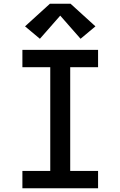

<svg xmlns="http://www.w3.org/2000/svg" viewBox="-20 -1000 640 1020"><path d="M99 0V-92H247V-643H99V-735H501V-643H353V-92H501V0ZM192 -794 113 -860 245 -980H355L487 -860L408 -794L300 -917Z"/></svg>

Font: Iosevka Curly Slab SmBdEx
Style: Regular
Weight: 600
Width: 7
Monospace: yes
Designer: Belleve Invis
Foundry: Belleve Invis
Version: Version 11.1.0; ttfautohint (v1.8.3)